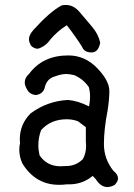

<svg xmlns="http://www.w3.org/2000/svg" viewBox="-20 -743 540 776"><path d="M350 -531Q320 -531 311 -555Q283 -599 250 -641Q213 -618 184 -584Q164 -555 133 -546Q118 -546 106 -558Q97 -572 97 -585Q97 -602 116 -623Q183 -697 229 -721Q238 -723 246 -723Q278 -723 302.5 -693.5Q327 -664 352 -635Q377 -606 385 -571Q378 -531 350 -531ZM414 13Q387 13 367 -19L355 -32L341 -22Q305 2 260 2H250Q234 4 219 4Q123 4 70 -83Q58 -110 58 -138Q58 -152 61 -165L60 -180Q60 -241 104 -285Q172 -335 255 -339Q294 -336 340 -313Q344 -334 344 -352Q344 -373 339 -391Q317 -423 281 -439Q261 -444 246 -444Q242 -444 231 -442.5Q220 -441 195.5 -432Q171 -423 162 -394Q157 -364 126 -359Q100 -360 88 -384Q80 -398 80 -410Q80 -429 98 -445Q153 -519 256 -519Q323 -519 372.5 -468Q422 -417 422 -375Q422 -343 415 -297Q400 -220 400 -161Q400 -101 438 -53Q457 -38 457 -22Q457 -10 444 4Q428 13 414 13ZM224 -71 248 -72Q287 -72 315 -100Q328 -124 328 -153L327 -170V-229L295 -253Q273 -261 250 -261Q185 -261 146 -217Q135 -187 135 -156Q135 -136 140 -115Q170 -71 224 -71Z"/></svg>

Font: Xiaolai SC
Style: Regular
Weight: 400
Designer: Nozomi Seto 瀬戸のぞみ
Version: Version 3.11;December 4, 2020;FontCreator 13.0.0.2613 64-bit